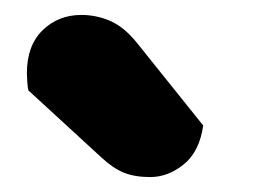

<svg xmlns="http://www.w3.org/2000/svg" viewBox="-20 -767 342 257"><path d="M18 -646Q17 -650 16.5 -657.5Q16 -665 16 -669Q16 -706 37 -726.5Q58 -747 89 -747Q109 -747 127.5 -739Q146 -731 163 -710L252 -599Q247 -564 226 -547Q205 -530 181 -530Q160 -530 145.5 -536Q131 -542 116 -556Z"/></svg>

Font: Baloo Paaji 2 ExtraBold
Style: Regular
Weight: 800
Designer: Shuchita Grover, Noopur Datye and Ek Type
Foundry: Ek Type
Version: Version 1.640;hotconv 1.0.111;makeotfexe 2.5.65597; ttfautoh